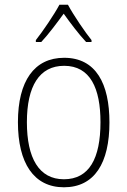

<svg xmlns="http://www.w3.org/2000/svg" viewBox="-20 -784 540 814"><path d="M132 -614V-606H155C186 -639 223 -689 250 -726C278 -687 313 -640 345 -606H368V-614C342 -646 292 -719 268 -764H232C209 -721 162 -652 132 -614ZM251 10C381 10 444 -93 444 -265C444 -429 387 -539 252 -539C125 -539 56 -440 56 -266C56 -93 123 10 251 10ZM251 -24C145 -24 94 -114 94 -266C94 -419 147 -505 252 -505C363 -505 406 -409 406 -266C406 -112 358 -24 251 -24Z"/></svg>

Font: Noto Sans Mono ExtraCondensed ExtraLight
Style: Regular
Weight: 200
Width: 2
Designer: Monotype Design Team
Foundry: Monotype Imaging Inc.
Version: Version 2.014